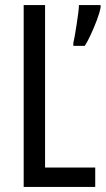

<svg xmlns="http://www.w3.org/2000/svg" viewBox="-20 -734 415 754"><path d="M73 0V-714H157V-76H354V0ZM375 -704Q371 -683 360 -654Q349 -625 336.5 -598Q324 -571 313 -554H268V-565Q270 -573 273.5 -592.5Q277 -612 280.5 -635.5Q284 -659 287 -680.5Q290 -702 290 -714H375Z"/></svg>

Font: Noto Sans Thai ExtCond
Style: Regular
Weight: 400
Width: 2
Designer: Monotype Design Team
Foundry: Monotype Imaging Inc.
Version: Version 2.002; ttfautohint (v1.8.4.7-5d5b)